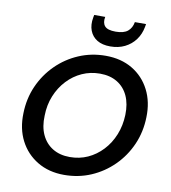

<svg xmlns="http://www.w3.org/2000/svg" viewBox="-99 -1019 992 1116"><g transform="rotate(10 396.5 -461.0)"><path d="M354 12Q264 12 196.5 -28.5Q129 -69 93 -139Q57 -209 60 -300Q62 -387 95 -461.5Q128 -536 185 -592.5Q242 -649 316 -680.5Q390 -712 474 -712Q565 -712 632 -672Q699 -632 735 -561.5Q771 -491 768 -401Q766 -314 733 -239Q700 -164 643 -107.5Q586 -51 512.5 -19.5Q439 12 354 12ZM369 -96Q426 -96 474.5 -118Q523 -140 561 -180.5Q599 -221 621 -275.5Q643 -330 645 -393Q647 -458 625.5 -505Q604 -552 561.5 -578Q519 -604 459 -604Q403 -604 354 -582Q305 -560 267 -519.5Q229 -479 207 -425Q185 -371 184 -308Q181 -243 203 -195.5Q225 -148 267.5 -122Q310 -96 369 -96ZM489 -770Q442 -770 411.5 -788.5Q381 -807 368 -840.5Q355 -874 363 -918L366 -934H431Q424 -899 440.5 -879.5Q457 -860 505 -860Q553 -860 576.5 -879.5Q600 -899 606 -934H672L669 -917Q661 -873 636.5 -840Q612 -807 574.5 -788.5Q537 -770 489 -770Z"/></g></svg>

Font: DM Sans 17pt SemiBold
Style: Italic
Weight: 600
Italic angle: -10°
Version: Version 4.004;gftools[0.9.30]